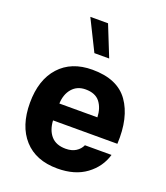

<svg xmlns="http://www.w3.org/2000/svg" viewBox="-145 -890 859 994"><g transform="rotate(20 285.0 -393.0)"><path d="M182.1 -221.2Q185.1 -168 212.6 -136.7Q240.2 -105.5 293 -105.5Q326.2 -105.5 348.6 -119.6Q371.1 -133.8 381.3 -156.7H527.8Q507.3 -85.9 445.6 -40.3Q383.8 5.4 287.6 5.4Q168.9 5.4 103.8 -66.9Q38.6 -139.2 38.6 -266.1Q38.6 -393.1 104 -465.3Q169.4 -537.6 285.2 -537.6Q423.3 -537.6 483.6 -452.6Q543.9 -367.7 536.6 -221.2ZM183.1 -314.5H392.6Q390.6 -365.2 365.5 -397.5Q340.3 -429.7 286.6 -429.7Q240.2 -429.7 212.6 -397.7Q185.1 -365.7 183.1 -314.5ZM345.7 -621.6H264.2L180.2 -791H277.8Z"/></g></svg>

Font: Estedad-FD Bold
Style: Regular
Weight: 700
Designer: Amin Abedi
Version: Version 7.3